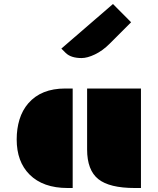

<svg xmlns="http://www.w3.org/2000/svg" viewBox="-20 -941 789 961"><path d="M416 -498H685.5V0H654.8Q527.8 0 472.2 -44.4Q416 -89.4 416 -192.9ZM63.5 -243.2Q63.5 -296.9 77.6 -343Q91.8 -389.2 121.6 -423.8Q186 -498 306.2 -498H343.8V0H318.4Q195.3 0 127.9 -67.4Q63.5 -131.8 63.5 -243.2ZM388.2 -650.4Q335.4 -650.4 309.1 -675.8L287.1 -697.8L545.4 -920.9L636.2 -829.6L528.8 -722.2Q493.7 -687 455.3 -668.7Q417 -650.4 388.2 -650.4Z"/></svg>

Font: Plaster
Style: Regular
Weight: 400
Designer: Eben Sorkin
Foundry: Eben Sorkin
Version: Version 1.007